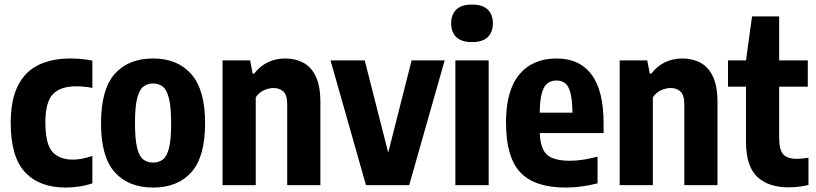

<svg xmlns="http://www.w3.org/2000/svg" viewBox="-20 -812 3578 842"><path d="M268.5 10.5Q152.5 10.5 89.8 -56.8Q27 -124 27 -273Q27 -374.5 58.8 -436.8Q90.5 -499 149 -527.2Q207.5 -555.5 288 -555.5Q340 -555.5 385 -546V-426.5Q367 -430 348.8 -431.8Q330.5 -433.5 315 -433.5Q244.5 -433.5 211.8 -398.8Q179 -364 179 -275.5Q179 -181 209.5 -146.5Q240 -112 300.5 -112Q337 -112 385 -128V-8Q357 1.5 327 6Q297 10.5 268.5 10.5Z M651.5 10.5Q543.5 10.5 483.2 -56.8Q423 -124 423 -270.5Q423 -420 483 -487.8Q543 -555.5 651.5 -555.5Q759 -555.5 819.2 -486.5Q879.5 -417.5 879.5 -272Q879.5 -124.5 819.5 -57Q759.5 10.5 651.5 10.5ZM651.5 -99Q676.5 -99 694.2 -112.5Q712 -126 721.2 -163Q730.5 -200 730.5 -270Q730.5 -342 721 -380.2Q711.5 -418.5 693.8 -432.2Q676 -446 651.5 -446Q626.5 -446 608.8 -432.2Q591 -418.5 581.5 -381Q572 -343.5 572 -272.5Q572 -201.5 581.2 -164Q590.5 -126.5 608.2 -112.8Q626 -99 651.5 -99Z M956 0V-547H1077L1088 -489H1094.5Q1146 -555.5 1231.5 -555.5Q1275 -555.5 1309.8 -537.2Q1344.5 -519 1364.8 -477Q1385 -435 1385 -364V0H1239.5V-353.5Q1239.5 -395 1222.8 -410.5Q1206 -426 1179.5 -426Q1159.5 -426 1137.5 -416.2Q1115.5 -406.5 1101.5 -385V0Z M1585 0 1429.5 -547H1579.5L1682.5 -142.5L1785 -547H1930L1774.5 0Z M1977 0V-547H2123V0ZM2050 -627.5Q2003.5 -627.5 1981 -649.2Q1958.5 -671 1958.5 -709.5Q1958.5 -748 1981 -770Q2003.5 -792 2050 -792Q2096.5 -792 2119 -770Q2141.5 -748 2141.5 -709.5Q2141.5 -671 2119 -649.2Q2096.5 -627.5 2050 -627.5Z M2461.5 10.5Q2324.5 10.5 2261.8 -56Q2199 -122.5 2199 -275.5Q2199 -415 2257.2 -485.2Q2315.5 -555.5 2421 -555.5Q2521.5 -555.5 2574.2 -485Q2627 -414.5 2627 -271.5V-228.5H2347Q2350 -159 2379.5 -133Q2409 -107 2479.5 -107Q2508 -107 2538 -111.8Q2568 -116.5 2600.5 -125V-8Q2527.5 10.5 2461.5 10.5ZM2420.5 -459Q2398 -459 2381.8 -447.2Q2365.5 -435.5 2356.5 -405Q2347.5 -374.5 2347 -318H2490.5Q2489.5 -374.5 2481.5 -405Q2473.5 -435.5 2458 -447.2Q2442.5 -459 2420.5 -459Z M2697.5 0V-547H2818.5L2829.5 -489H2836Q2887.5 -555.5 2973 -555.5Q3016.5 -555.5 3051.2 -537.2Q3086 -519 3106.2 -477Q3126.5 -435 3126.5 -364V0H2981V-353.5Q2981 -395 2964.2 -410.5Q2947.5 -426 2921 -426Q2901 -426 2879 -416.2Q2857 -406.5 2843 -385V0Z M3437.5 9.5Q3349 9.5 3300.2 -37Q3251.5 -83.5 3251.5 -191V-432H3172.5V-547H3251.5L3278 -740H3397V-547H3522.5V-432H3397V-208Q3397 -155 3414.8 -135.2Q3432.5 -115.5 3475 -115.5Q3486.5 -115.5 3498.8 -116.8Q3511 -118 3525.5 -120.5V-1Q3507 4 3483.5 6.8Q3460 9.5 3437.5 9.5Z"/></svg>

Font: Encode Sans Condensed Condensed
Style: Bold
Weight: 700
Width: 3
Designer: Multiple Designers
Foundry: Impallari Type
Version: Version 3.000; ttfautohint (v1.8.3) -l 8 -r 50 -G 200 -x 14 